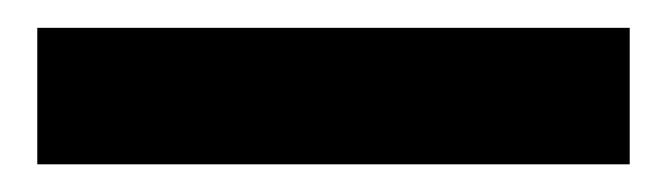

<svg xmlns="http://www.w3.org/2000/svg" viewBox="-20 -20 480 138"><path d="M432.6 98.1H6.8V0H432.6Z"/></svg>

Font: Robert Sans
Style: Bold
Weight: 700
Designer: Christian Robertson (extended by Adam Twardoch)
Foundry: Google
Version: Version 12.135;April 2, 2019;FontCreator 11.5.0.2425 64-bit;